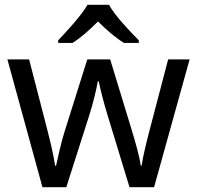

<svg xmlns="http://www.w3.org/2000/svg" viewBox="-20 -786 826 805"><path d="M437 -766H347C321 -721 261 -656 224 -617V-606H284C319 -628 355 -660 391 -696C427 -660 465 -627 500 -606H562V-617C524 -655 461 -721 437 -766ZM431 -303 523 -1H626L775 -537H685L610 -251C594 -190 578 -125 574 -92H570C565 -130 548 -189 534 -235L442 -537H346L251 -235C237 -191 222 -124 215 -91H211C206 -129 191 -193 176 -251L102 -537H11L158 -1H258L354 -302C372 -358 385 -415 390 -445H394C400 -415 414 -358 431 -303Z"/></svg>

Font: Noto Sans Osage
Style: Regular
Weight: 400
Designer: Monotype Design Team
Foundry: Monotype Imaging Inc.
Version: Version 2.002